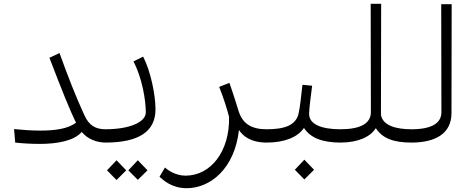

<svg xmlns="http://www.w3.org/2000/svg" viewBox="-20 -750 2486 1010"><path d="M189 7C278 7 369 -8 410 -56C441 -18 489 0 536 0L555 -12V-58L536 -70C483 -70 448 -89 423 -146C377 -246 339 -344 293 -471L240 -446C303 -281 350 -164 380 -105C338 -72 269 -63 190 -63C143 -63 96 -67 54 -71L60 0C95 4 141 7 189 7Z M534 0C710 0 798 -58 798 -175C798 -252 772 -377 733 -452L682 -427C728 -340 747 -222 747 -159C747 -107 661 -70 534 -70L517 -58V-12ZM543 146 593 197 644 146 593 93ZM655 146 705 196 756 146 705 93Z M962 240C1086 240 1214 138 1237 -66C1257 -36 1297 0 1383 0L1402 -12V-58L1383 -70C1305 -70 1258 -97 1236 -163C1216 -228 1204 -265 1187 -314L1133 -293C1154 -241 1177 -169 1185 -135C1189 46 1089 174 956 174C903 174 861 144 848 131L819 180C836 194 880 240 962 240Z M1383 0C1476 0 1546 -28 1579 -77C1611 -27 1672 0 1771 0L1790 -12V-58L1771 -70C1671 -70 1606 -96 1606 -151C1606 -178 1617 -260 1622 -299L1571 -304C1564 -240 1558 -186 1551 -154C1537 -91 1478 -70 1383 -70L1364 -58V-12ZM1531 143 1581 194 1632 143 1581 90Z M1770 0C1862 0 1928 -29 1957 -76C1991 -23 2048 0 2145 0L2164 -12V-58L2145 -70C2062 -70 1993 -90 1984 -146L1985 -730H1930L1931 -160C1931 -101 1877 -70 1770 -70L1752 -58V-12Z M2144 0C2273 0 2354 -49 2355 -153L2356 -728H2301L2302 -160C2302 -102 2251 -70 2144 -70L2126 -58V-12Z"/></svg>

Font: Wafeq Light
Style: Regular
Weight: 300
Designer: Rasmus Andersson & Azza Alameddine
Foundry: Google & TypeTogether
Version: Version 3.000;January 28, 2025;FontCreator 15.0.0.3014 64-bi